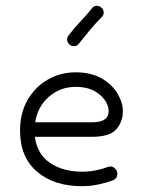

<svg xmlns="http://www.w3.org/2000/svg" viewBox="-20 -641 500 661"><path d="M262 0Q166 0 107.5 -50Q49 -100 49 -191Q49 -252 75 -297Q101 -342 144.5 -367Q188 -392 241 -392Q294 -392 330 -371Q366 -350 384.5 -319Q403 -288 403 -258Q403 -222 380.5 -196Q358 -170 296 -170H100Q108 -110 152.5 -80Q197 -50 262 -50Q287 -50 307.5 -54Q328 -58 339 -62Q350 -66 353.5 -67Q357 -68 359 -68Q369 -68 376.5 -60.5Q384 -53 384 -43Q384 -26 368 -20Q347 -12 319 -6Q291 0 262 0ZM241 -342Q188 -342 149 -308.5Q110 -275 101 -220H297Q354 -220 354 -258Q354 -289 323 -315.5Q292 -342 241 -342ZM331 -583Q309 -561 289.5 -537.5Q270 -514 251 -490Q245 -482 234 -482Q224 -482 217.5 -489.5Q211 -497 211 -505Q211 -512 216 -519Q234 -543 256 -566Q278 -589 298 -614Q304 -621 314 -621Q323 -621 330 -614Q337 -607 337 -598Q337 -589 331 -583Z"/></svg>

Font: Hubballi
Style: Regular
Weight: 400
Designer: Erin McLaughlin
Version: Version 1.000; ttfautohint (v1.8.3)